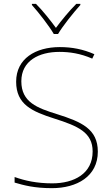

<svg xmlns="http://www.w3.org/2000/svg" viewBox="-20 -969 583 999"><path d="M260 -792H282C306 -833 361 -902 398 -943V-949H377C340 -912 299 -862 271 -824C243 -862 204 -912 167 -949H146V-943C183 -902 236 -833 260 -792ZM489 -180C489 -298 404 -335 277 -375C174 -407 91 -437 91 -546C91 -653 183 -699 289 -699C342 -699 398 -691 460 -664L471 -687C412 -713 354 -724 291 -724C165 -724 64 -664 64 -544C64 -425 147 -389 263 -352C386 -313 462 -280 462 -181C462 -65 365 -15 252 -15C171 -15 109 -29 56 -48V-19C104 -5 158 10 250 10C380 10 489 -51 489 -180Z"/></svg>

Font: Noto Sans Gurmukhi UI Thin
Style: Regular
Weight: 100
Designer: Jelle Bosma - Monotype Design Team
Foundry: Monotype Imaging Inc.
Version: Version 2.004